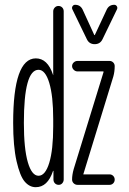

<svg xmlns="http://www.w3.org/2000/svg" viewBox="-20 -775 540 805"><path d="M427.7 -735.4Q437.5 -754.9 459 -754.9Q465.8 -754.9 469.7 -749Q473.6 -743.2 470.7 -736.3L410.2 -611.3Q400.4 -589.8 377 -589.8Q353.5 -589.8 343.8 -611.3L283.2 -736.3Q280.3 -743.2 284.2 -749Q288.1 -754.9 294.9 -754.9Q316.4 -754.9 326.2 -735.4L375 -628.9Q375 -627.9 377 -627.9Q377.9 -627.9 377.9 -628.9ZM289.1 -66.4 414.1 -472.7V-473.6Q414.1 -475.6 413.1 -475.6H304.7Q295.9 -475.6 289.1 -482.4Q282.2 -489.3 282.2 -498Q282.2 -506.8 289.1 -513.2Q295.9 -519.5 304.7 -519.5H439.5Q448.2 -519.5 454.6 -513.2Q460.9 -506.8 460.9 -498Q460.9 -474.6 455.1 -454.1L330.1 -46.9Q330.1 -46.9 330.1 -45.9H329.1Q329.1 -43.9 330.1 -43.9H439.5Q448.2 -43.9 454.6 -37.6Q460.9 -31.2 460.9 -22Q460.9 -12.7 454.6 -6.3Q448.2 0 439.5 0H304.7Q295.9 0 289.1 -6.3Q282.2 -12.7 282.2 -22.5Q282.2 -42 289.1 -66.4ZM141.6 -482.4Q80.1 -482.4 80.1 -259.8Q80.1 -151.4 96.7 -94.7Q113.3 -38.1 141.6 -38.1Q169.9 -38.1 186.5 -92.3Q203.1 -146.5 203.1 -245.1V-275.4Q203.1 -373 186.5 -427.7Q169.9 -482.4 141.6 -482.4ZM129.9 9.8Q103.5 9.8 83.5 -13.7Q63.5 -37.1 49.3 -99.6Q35.2 -162.1 35.2 -259.8Q35.2 -529.3 129.9 -530.3Q179.7 -530.3 202.1 -461.9Q202.1 -460 203.1 -460V-460.9V-727.5Q203.1 -736.3 209.5 -743.2Q215.8 -750 225.1 -750Q234.4 -750 240.7 -743.7Q247.1 -737.3 247.1 -727.5V-22.5Q247.1 -13.7 241.2 -6.8Q235.4 0 226.1 0Q216.8 0 210.4 -6.3Q204.1 -12.7 204.1 -22.5V-58.6H203.1Q202.1 -58.6 202.1 -57.6Q179.7 9.8 129.9 9.8Z"/></svg>

Font: Rounded Mgen+ 2m light
Style: Regular
Weight: 200
Designer: [Source Han Sans]
Ryoko NISHIZUKA  (kana & ideographs); Paul D. Hunt (Latin, Greek & Cyrillic); Wenlong ZHANG  (bopomofo
Version: Version 1.059.20150602